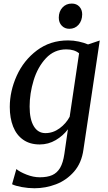

<svg xmlns="http://www.w3.org/2000/svg" viewBox="-20 -780 588 1050"><path d="M436.5 37Q426.5 111 385 158.5Q343.5 206 286.2 227.8Q229 249.5 168.5 249.5Q134.5 249.5 99 243Q63.5 236.5 46 227.5L69.5 144.5Q88.5 160.5 125.5 175Q162.5 189.5 197.5 189.5Q239 189.5 265.8 177.5Q292.5 165.5 308.8 137.8Q325 110 332 62L351.5 -73Q325 -37.5 284.8 -13.8Q244.5 10 197 10Q143.5 10 106.8 -15.8Q70 -41.5 51.8 -87.8Q33.5 -134 33.5 -195Q33.5 -281.5 71.5 -365.8Q109.5 -450 182 -504.5Q254.5 -559 352.5 -559Q381.5 -559 410.5 -552.8Q439.5 -546.5 461.5 -537L525.5 -558.5ZM412.5 -488.5Q386.5 -510 342.5 -510Q276.5 -510 231.2 -461.5Q186 -413 164 -340.8Q142 -268.5 142 -197.5Q142 -127.5 164.8 -89.8Q187.5 -52 228.5 -52Q270 -52 305.8 -78.2Q341.5 -104.5 361 -141.5ZM301.5 -683.5Q301.5 -717 321.5 -738.8Q341.5 -760.5 372.5 -760.5Q398.5 -760.5 414 -743.8Q429.5 -727 429.5 -701.5Q429 -666.5 409.5 -644.5Q390 -622.5 359 -622.5Q334 -622.5 317.8 -639.5Q301.5 -656.5 301.5 -683.5Z"/></svg>

Font: Merriweather Text
Style: Italic
Weight: 400
Italic angle: -7.8°
Designer: Eben Sorkin
Foundry: Eben Sorkin
Version: Version 2.100